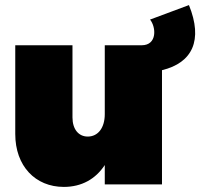

<svg xmlns="http://www.w3.org/2000/svg" viewBox="-20 -725 787 755"><path d="M723 -705 570 -648C594 -619 599 -547 537 -547H392V-276C392 -223 366 -188 325 -188C289 -188 265 -217 265 -263V-547H40V-198C40 -72 119 10 231 10C301 10 356 -21 392 -76V0H617V-449C737 -478 779 -567 723 -705Z"/></svg>

Font: Montserrat-Arabic Black
Style: Regular
Weight: 900
Designer: Mohamed Gaber
Foundry: Kief Type Foundry
Version: Version 5.008;PS 005.008;hotconv 1.0.88;makeotf.lib2.5.64775